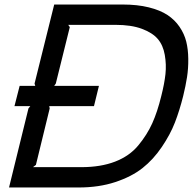

<svg xmlns="http://www.w3.org/2000/svg" viewBox="-20 -830 855 850"><path d="M694 -405Q708 -460 712.5 -502Q717 -544 709.5 -587Q702 -630 678.5 -657.5Q655 -685 608 -702.5Q561 -720 491 -720H282L289 -710L227 -460L220 -450H418L396 -360H198L200 -350L139 -100L126 -90H340Q426 -90 489.5 -114.5Q553 -139 592 -186Q631 -233 654 -284Q677 -335 694 -405ZM791 -405Q775 -341 754.5 -288Q734 -235 696.5 -179.5Q659 -124 611 -86Q563 -48 490.5 -24Q418 0 328 0H20L106 -350L114 -360H44L67 -450H136L133 -460L220 -810H314H523Q588 -810 638.5 -797.5Q689 -785 721.5 -763.5Q754 -742 775 -711Q796 -680 804.5 -646Q813 -612 813.5 -569.5Q814 -527 808 -488.5Q802 -450 791 -405Z"/></svg>

Font: Sinkin Sans 400 Italic
Style: Italic
Weight: 400
Italic angle: -112°
Designer: Keith Bates
Foundry: K-Type
Version: Sinkin Sans (version 1.0)  by Keith Bates   •   © 2014   www